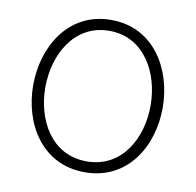

<svg xmlns="http://www.w3.org/2000/svg" viewBox="-70 -651 744 730"><g transform="rotate(10 302.5 -286.0)"><path d="M302.7 8.3C469.2 8.3 552.7 -137.2 552.7 -284.2C552.7 -431.2 469.2 -579.6 302.7 -579.6C136.2 -579.6 52.7 -431.2 52.7 -284.2C52.7 -137.2 136.2 8.3 302.7 8.3ZM302.7 -537.6C437.5 -537.6 505.9 -411.1 505.9 -284.2C505.9 -159.2 439.5 -33.7 302.7 -33.7C166 -33.7 99.6 -159.2 99.6 -284.2C99.6 -411.1 168 -537.6 302.7 -537.6Z"/></g></svg>

Font: Cutive Mono
Style: Regular
Weight: 400
Monospace: yes
Designer: Vernon Adams
Foundry: Vernon Adams
Version: Version 1.002